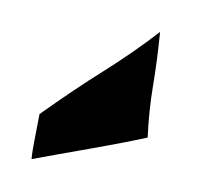

<svg xmlns="http://www.w3.org/2000/svg" viewBox="-50 -940 453 441"><g transform="rotate(10 176.5 -719.5)"><path d="M50 -550Q49 -561 49 -570Q49 -579 49 -588Q49 -604 49.5 -620.5Q50 -637 50 -655Q118 -724 178 -778Q238 -832 290 -889Q295 -822 295.5 -764Q296 -706 304 -645Q245 -621 177 -596.5Q109 -572 50 -550Z"/></g></svg>

Font: Bangers
Style: Regular
Weight: 400
Designer: vernon adams
Foundry: Vernon Adams
Version: Version 2.000